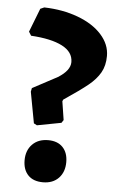

<svg xmlns="http://www.w3.org/2000/svg" viewBox="-52 -746 480 792"><g transform="rotate(5 187.5 -349.5)"><path d="M98 -229 74 -358 77 -373 180 -428Q230 -459 230 -494Q230 -536 184.5 -559.5Q139 -583 55 -588L45 -604L83 -702L99 -709Q176 -707 239 -683.5Q302 -660 338 -620Q374 -580 374 -532Q374 -492 357.5 -463Q341 -434 309 -408Q277 -382 210 -337L207 -330L219 -253L211 -241L111 -222ZM73 -74Q73 -115 97.5 -140Q122 -165 163 -165Q202 -165 223.5 -142.5Q245 -120 245 -81Q245 -40 221 -15Q197 10 156 10Q116 10 94.5 -12.5Q73 -35 73 -74Z"/></g></svg>

Font: Alegreya ExtraBold
Style: Regular
Weight: 800
Designer: Juan Pablo del Peral
Foundry: Huerta Tipografica
Version: Version 2.007; ttfautohint (v1.6)